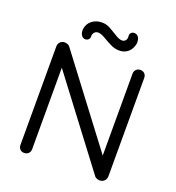

<svg xmlns="http://www.w3.org/2000/svg" viewBox="-157 -1018 1043 1141"><g transform="rotate(20 365.0 -447.0)"><path d="M606 -700Q623 -700 633 -689.5Q643 -679 643 -663V-42Q643 -23 631 -11.5Q619 0 602 0Q593 0 584 -3.5Q575 -7 570 -13L142 -579L162 -591V-37Q162 -21 151.5 -10.5Q141 0 124 0Q108 0 98 -10.5Q88 -21 88 -37V-660Q88 -678 99.5 -689Q111 -700 127 -700Q136 -700 145.5 -696.5Q155 -693 160 -686L582 -128L569 -112V-663Q569 -679 579.5 -689.5Q590 -700 606 -700ZM235 -759Q219 -759 209.5 -773.5Q200 -788 202 -812Q206 -845 232 -866Q258 -887 297 -887Q324 -887 350.5 -872Q377 -857 401 -842Q425 -827 442 -827Q455 -827 463 -836Q471 -845 471 -860Q468 -876 476 -885Q484 -894 497 -894Q515 -894 524 -879.5Q533 -865 532 -842Q529 -822 518.5 -804Q508 -786 489.5 -775.5Q471 -765 446 -765Q418 -765 389.5 -779.5Q361 -794 336.5 -808.5Q312 -823 294 -823Q282 -823 273 -815Q264 -807 262 -791Q264 -776 255.5 -767.5Q247 -759 235 -759Z"/></g></svg>

Font: Quicksand Light Medium
Style: Regular
Weight: 500
Version: Version 3.006